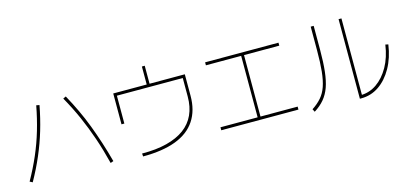

<svg xmlns="http://www.w3.org/2000/svg" viewBox="-68 -1275 3655 1730"><g transform="rotate(-15 1760.0 -410.5)"><path d="M801.1 -42.2Q768.9 -171.1 730.6 -283.3Q692.2 -395.6 645.6 -501.1Q598.9 -606.7 538.9 -713.3L565.6 -725.6Q608.9 -646.7 646.7 -566.7Q684.4 -486.7 715.6 -404.4Q746.7 -322.2 775 -235Q803.3 -147.8 828.9 -52.2ZM52.2 -68.9Q112.2 -175.6 157.2 -280Q202.2 -384.4 233.9 -492.2Q265.6 -600 287.8 -717.8L316.7 -712.2Q294.4 -593.3 261.7 -483.9Q228.9 -374.4 183.3 -268.3Q137.8 -162.2 77.8 -55.6Z M1096.7 -51.1Q1228.9 -50 1328.3 -75.6Q1427.8 -101.1 1493.9 -150Q1560 -198.9 1593.3 -271.7Q1626.7 -344.4 1626.7 -441.1V-613.3H1012.2V-353.3H985.6V-641.1H1297.8V-808.9H1324.4V-641.1H1653.3V-441.1Q1653.3 -304.4 1591.1 -210.6Q1528.9 -116.7 1405.6 -70Q1282.2 -23.3 1098.9 -23.3Z M1840 -68.9V-96.7H2186.7V-670H1857.8V-697.8H2542.2V-670H2213.3V-96.7H2560V-68.9Z M3120 -20V-762.2H3146.7V-34.4L3133.3 -48.9Q3216.7 -48.9 3285.6 -96.7Q3354.4 -144.4 3402.8 -230Q3451.1 -315.6 3467.8 -432.2L3494.4 -426.7Q3476.7 -304.4 3425 -212.8Q3373.3 -121.1 3298.9 -70.6Q3224.4 -20 3133.3 -20ZM2683.3 -38.9Q2734.4 -72.2 2769.4 -112.2Q2804.4 -152.2 2823.9 -208.3Q2843.3 -264.4 2851.7 -345.6Q2860 -426.7 2860 -541.1V-762.2H2887.8V-540Q2887.8 -422.2 2878.3 -337.8Q2868.9 -253.3 2847.8 -194.4Q2826.7 -135.6 2790 -91.7Q2753.3 -47.8 2696.7 -12.2Z"/></g></svg>

Font: Paperlogy 1 Thin
Style: Regular
Weight: 250
Designer: redesigned by Lee Juim, glyphs from Gmarket Sans & Montserrat
Foundry: PT&
Version: Version 1.001